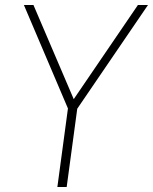

<svg xmlns="http://www.w3.org/2000/svg" viewBox="-20 -743 608 763"><path d="M568 -723H528L273 -349L113 -723H75L250 -312L208 0H245L287 -311Z"/></svg>

Font: United Sans Thin
Style: Italic
Weight: 100
Italic angle: -8°
Designer: Pablo Impallari, Rodrigo Fuenzalida (Modified by Dan O. Williams)
Version: Version 1.000;PS 001.000;hotconv 1.0.88;makeotf.lib2.5.64775